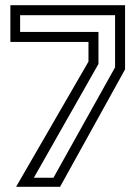

<svg xmlns="http://www.w3.org/2000/svg" viewBox="-20 -720 532 740"><path d="M42 0 321 -482.5V-558.5H20V-700H462V-452.5L211.5 0ZM110.5 -35H186L423.5 -460.5V-661.5H57.5V-597H359.5V-473.5Z"/></svg>

Font: Tourney Thin
Style: Regular
Weight: 400
Version: Version 1.015